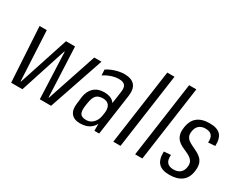

<svg xmlns="http://www.w3.org/2000/svg" viewBox="-89 -1184 2046 1636"><g transform="rotate(30 934.0 -366.5)"><path d="M42 -540H113L138 -51H142L302 -540H391L413 -51H417L580 -540H651L467 0H356L337 -457H333L185 0H74Z M893 -178 925 -404Q931 -448 914 -467.5Q897 -487 855 -487Q820 -487 781.5 -474Q743 -461 710 -439L707 -495Q730 -511 759 -522.5Q788 -534 818 -540.5Q848 -547 874 -547Q945 -547 976 -511Q1007 -475 997 -404L940 0H893ZM755 7Q695 7 667 -27.5Q639 -62 648 -126L656 -194Q665 -257 703.5 -292Q742 -327 803 -327Q868 -327 898.5 -293Q929 -259 920 -195L910 -127Q901 -62 860.5 -27.5Q820 7 755 7ZM786 -44Q825 -44 853 -72.5Q881 -101 888 -145L893 -177Q899 -225 880 -250.5Q861 -276 820 -276Q775 -276 753.5 -253Q732 -230 724 -175L719 -143Q712 -89 727 -66.5Q742 -44 786 -44Z M1254 -740 1150 0H1079L1183 -740Z M1469 -740 1365 0H1294L1398 -740Z M1633 6Q1558 6 1524.5 -30Q1491 -66 1494 -143L1561 -148Q1557 -98 1577 -74.5Q1597 -51 1641 -51Q1682 -51 1706 -72Q1730 -93 1735 -131Q1739 -162 1729 -181Q1719 -200 1700.5 -213Q1682 -226 1658 -236Q1634 -246 1611 -257.5Q1588 -269 1569.5 -287.5Q1551 -306 1542.5 -334Q1534 -362 1540 -405Q1550 -477 1593.5 -512Q1637 -547 1714 -547Q1788 -547 1820.5 -512.5Q1853 -478 1850 -403L1782 -398Q1786 -445 1767 -467.5Q1748 -490 1706 -490Q1666 -490 1642 -469Q1618 -448 1613 -409Q1608 -378 1618.5 -358Q1629 -338 1648 -325.5Q1667 -313 1690 -302.5Q1713 -292 1736.5 -279.5Q1760 -267 1778.5 -249Q1797 -231 1805.5 -203Q1814 -175 1808 -132Q1799 -63 1754.5 -28.5Q1710 6 1633 6Z"/></g></svg>

Font: Pathway Extreme Condensed Light
Style: Italic
Weight: 300
Width: 3
Italic angle: -8°
Version: Version 1.001;gftools[0.9.26]